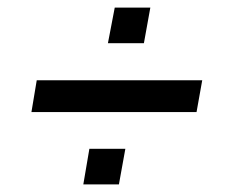

<svg xmlns="http://www.w3.org/2000/svg" viewBox="-20 -510 619 507"><path d="M63 -214 77 -298H514L499 -214ZM200 -23 216 -117H311L294 -23ZM265 -396 283 -490H377L360 -396Z"/></svg>

Font: Archivo SemiCondensed Medium
Style: Italic
Weight: 500
Width: 4
Italic angle: -10°
Designer: Hector Gatti
Foundry: Omnibus-Type
Version: Version 2.001